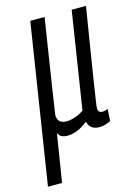

<svg xmlns="http://www.w3.org/2000/svg" viewBox="-145 -598 614 869"><g transform="rotate(-15 161.5 -163.0)"><path d="M-31 210 86 -536H153Q122 -339 106 -234.5Q90 -130 85 -96Q84 -54 128 -54Q145 -54 166.5 -61Q188 -68 209 -82L280 -536H347Q326 -407 312.5 -323Q299 -239 291.5 -190.5Q284 -142 280.5 -119Q277 -96 276 -88Q275 -80 275 -77Q275 -54 296 -54Q306 -54 321 -60L318 -5Q307 2 291.5 6Q276 10 265 10Q220 10 211 -30Q162 10 114 10Q82 10 71 -14L35 210Z"/></g></svg>

Font: Georama Condensed
Style: Italic
Weight: 400
Width: 3
Italic angle: -9°
Designer: Jean-Baptiste Levee
Foundry: Production Type
Version: Version 1.000